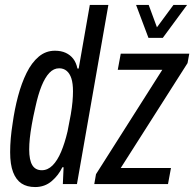

<svg xmlns="http://www.w3.org/2000/svg" viewBox="-20 -744 785 776"><path d="M122 12Q89 12 67 -2.5Q45 -17 33 -48Q21 -79 21 -129Q21 -156 23.5 -185Q26 -214 31 -245Q39 -303 53 -355.5Q67 -408 87.5 -449.5Q108 -491 136.5 -515Q165 -539 202 -539Q227 -539 245.5 -530.5Q264 -522 276 -506.5Q288 -491 293 -467H298L343 -724H418L291 0H234L237 -68H232Q217 -36 189 -12Q161 12 122 12ZM149 -56Q173 -56 192.5 -75.5Q212 -95 227 -130.5Q242 -166 253 -213Q261 -252 266 -281Q271 -310 273 -333Q275 -356 275 -375Q275 -407 268.5 -427Q262 -447 249.5 -457.5Q237 -468 219 -468Q197 -468 179.5 -449.5Q162 -431 148 -396.5Q134 -362 123 -311Q114 -272 108.5 -240.5Q103 -209 100.5 -185Q98 -161 98 -140Q98 -97 110.5 -76.5Q123 -56 149 -56ZM361 0 368 -40 636 -462H456L468 -527H745L738 -489L468 -65H671L659 0ZM736 -724 638 -591H580L530 -724H581L626 -602H591L681 -724Z"/></svg>

Font: Archivo ExtraCondensed
Style: Italic
Weight: 400
Width: 2
Italic angle: -10°
Designer: Hector Gatti
Foundry: Omnibus-Type
Version: Version 2.001